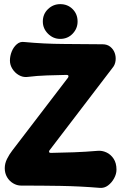

<svg xmlns="http://www.w3.org/2000/svg" viewBox="-20 -889 592 928"><path d="M28 -596Q28 -618 36.5 -639.5Q45 -661 61 -675Q77 -689 97 -686Q192 -677 287 -676.5Q382 -676 476 -675Q498 -675 513 -663Q528 -651 534.5 -633Q541 -615 538.5 -595Q536 -575 523 -560L219 -162Q216 -158 217.5 -154Q219 -150 225 -150Q283 -151 338 -153Q393 -155 452 -160Q473 -162 494 -152.5Q515 -143 529 -122Q543 -101 543 -69Q543 -48 531.5 -27Q520 -6 502 7.5Q484 21 462 19Q364 11 272 9.5Q180 8 82 8Q62 8 43.5 -3Q25 -14 14 -33Q3 -52 3 -76Q3 -99 14 -121Q25 -143 39 -161L309 -514Q312 -519 310.5 -523Q309 -527 302 -527Q255 -526 207.5 -524.5Q160 -523 111 -517Q90 -515 71 -526Q52 -537 40 -556Q28 -575 28 -596ZM187 -785Q187 -821 212 -845Q237 -869 271 -869Q307 -869 331 -845Q355 -821 355 -785Q355 -751 331 -726Q307 -701 271 -701Q237 -701 212 -726Q187 -751 187 -785Z"/></svg>

Font: Winky Sans
Style: Bold
Weight: 700
Designer: Simon Atzbach
Foundry: typofactur
Version: Version 1.205